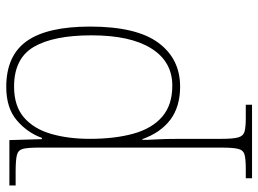

<svg xmlns="http://www.w3.org/2000/svg" viewBox="-126 -460 826 614"><g transform="rotate(-90 287.0 -153.0)"><path d="M24 240V220H55Q85 220 99.5 216Q114 212 118 195.5Q122 179 122 142V-442Q122 -477 118 -492.5Q114 -508 98 -512Q82 -516 45 -516H1V-536H146L149 -432H153Q170 -479 209.5 -512.5Q249 -546 316 -546Q416 -546 462.5 -480.5Q509 -415 509 -278Q509 -130 457.5 -60Q406 10 317 10Q253 10 211.5 -21Q170 -52 149 -111H147Q146 -99 148 -70.5Q150 -42 150 13V142Q150 179 154.5 195.5Q159 212 173 216Q187 220 217 220H259V240ZM320 -15Q397 -15 439 -82Q481 -149 481 -273Q481 -395 444 -458Q407 -521 317 -521Q255 -521 218.5 -489.5Q182 -458 166 -403Q150 -348 150 -279Q150 -199 166.5 -139.5Q183 -80 220.5 -47.5Q258 -15 320 -15Z"/></g></svg>

Font: Noto Serif Tamil Thin
Style: Regular
Weight: 100
Designer: Indian Type Foundry, Tom Grace, and the Monotype Design Team
Foundry: Monotype Imaging Inc.
Version: Version 2.004; ttfautohint (v1.8.4.7-5d5b)